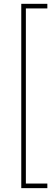

<svg xmlns="http://www.w3.org/2000/svg" viewBox="-20 -830 267 1000"><path d="M226.6 -786.1H114.7V126H226.6V149.9H90.8V-810.1H226.6Z"/></svg>

Font: Vazirmatn UI FD Thin
Style: Regular
Weight: 100
Designer: Saber Rastikerdar
Foundry: Saber Rastikerdar
Version: Version 33.003